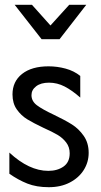

<svg xmlns="http://www.w3.org/2000/svg" viewBox="-20 -769 420 799"><path d="M181 -58Q101 -58 19 -134V-46Q56 -20 94 -5Q132 10 183 10Q233 10 270.5 -9.5Q308 -29 328.5 -61.5Q349 -94 349 -133Q349 -174 328.5 -203.5Q308 -233 279.5 -251Q251 -269 205 -291Q156 -314 133.5 -331Q111 -348 111 -373Q111 -395 130.5 -410Q150 -425 184 -425Q218 -425 249 -409Q280 -393 314 -363V-453Q288 -474 253 -483.5Q218 -493 182 -493Q112 -493 72 -461.5Q32 -430 32 -376Q32 -339 50 -313.5Q68 -288 93.5 -272.5Q119 -257 161 -237Q199 -220 220 -207.5Q241 -195 255.5 -176Q270 -157 270 -131Q270 -94 244.5 -76Q219 -58 181 -58ZM268 -749 190 -663 113 -749H41L153 -606H228L339 -749Z"/></svg>

Font: Geom Light
Style: Regular
Weight: 300
Version: Version 1.102